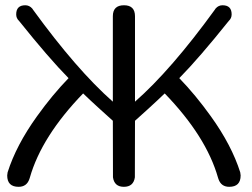

<svg xmlns="http://www.w3.org/2000/svg" viewBox="-20 -721 974 741"><path d="M908.7 -43.9Q908.7 0 864.7 0Q833.5 0 823.2 -29.8L821.3 -35.6Q775.9 -194.8 615.7 -360.4Q589.4 -335 551.3 -300.3Q527.8 -278.8 501 -254.9L500.5 -36.6Q495.1 0 458 0Q421.4 0 416 -36.6L415.5 -254.9Q388.7 -278.8 365.2 -300.3Q327.6 -334.5 300.8 -360.4Q140.6 -194.8 95.2 -35.6L93.3 -29.8Q83 0 51.8 0Q7.8 0 7.8 -43.9L9.3 -55.7Q42.5 -160.6 122.6 -272Q182.1 -355 244.6 -419.4Q168.5 -496.6 53.7 -640.1Q42.5 -650.4 42.5 -665.5Q42.5 -700.7 77.6 -700.7Q93.3 -700.7 104.5 -688Q106.4 -685.5 107.4 -683.6Q275.9 -451.7 415.5 -328.6V-658.2Q415.5 -700.7 458.5 -700.7Q501 -700.7 501 -658.2V-328.6Q640.6 -451.2 809.1 -683.6L812 -688L812.5 -688.5Q823.2 -700.7 838.9 -700.7Q874 -700.7 874 -665.5Q874 -650.4 862.8 -640.1Q748 -496.6 671.9 -419.4Q734.4 -355 793.9 -272Q874 -160.6 907.2 -55.7Z"/></svg>

Font: inglobal
Style: Regular
Weight: 400
Designer: Andrey Kochetov, Denis Davydov, Evgeny Yurtaev
Foundry: inglobal
Version: Version 1.00 September 25, 2014, initial release